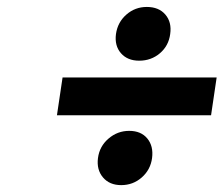

<svg xmlns="http://www.w3.org/2000/svg" viewBox="-20 -604 644 553"><path d="M144 -272 160.2 -380.9H604L587.9 -272ZM352.1 -227.1Q386.2 -227.1 404.3 -205.1Q422.4 -183.1 418 -148.9Q413.6 -115.2 388.4 -93Q363.3 -70.8 329.1 -70.8Q295.4 -70.8 276.6 -93Q257.8 -115.2 262.2 -148.9Q266.6 -182.6 292.5 -204.8Q318.4 -227.1 352.1 -227.1ZM314 -505.9Q318.8 -540 344 -562Q369.1 -584 402.8 -584Q437.5 -584 456.3 -562Q475.1 -540 470.2 -505.9Q465.8 -472.2 440.7 -450.7Q415.5 -429.2 380.9 -429.2Q347.2 -429.2 328.4 -450.7Q309.6 -472.2 314 -505.9Z"/></svg>

Font: Trueno
Style: Bold Italic
Weight: 700
Designer: Julieta Ulanovsky
Foundry: Julieta Ulanovsky
Version: Version 3.001b | FøM Fix